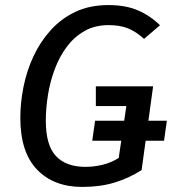

<svg xmlns="http://www.w3.org/2000/svg" viewBox="-20 -721 681 753"><path d="M405.2 -701.1Q472.3 -701.1 520.4 -680.6Q568.5 -660 607.5 -622L545 -568.5Q513 -597.5 481.5 -610Q450.1 -622.5 406.1 -622.5Q352.2 -622.5 311.8 -599.5Q271.4 -576.6 242.4 -538.1Q213.5 -499.6 195.1 -450.7Q176.6 -401.7 168.2 -349.3Q159.7 -296.9 159.7 -247Q159.7 -151.2 199.5 -108.9Q239.4 -66.6 315 -66.6Q347.9 -66.6 381.3 -74.5Q414.7 -82.5 445.6 -101.4L475.5 -305.1H355.9V-382.5H580.5L535.4 -54Q485.3 -22 429.2 -5Q373 12.1 302.1 12.1Q190.7 12.1 125.2 -56Q59.7 -124 59.7 -259Q59.7 -318 72.2 -380.6Q84.7 -443.1 111.2 -500.1Q137.7 -557.1 178.8 -602.6Q219.8 -648.1 275.9 -674.6Q332 -701.1 405.2 -701.1ZM623.3 -169.1H341.8L352.9 -247.4H634.4Z"/></svg>

Font: Fira Sans Variable
Style: Italic
Weight: 397
Italic angle: -8°
Designer: Carrois Corporate & Edenspiekermann AG
Foundry: Carrois Corporate GbR & Edenspiekermann AG
Version: Version 4.202